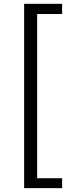

<svg xmlns="http://www.w3.org/2000/svg" viewBox="-20 -812 378 1002"><path d="M106 169.9V-792H304.2V-738.8H173.8V118.2H304.2V169.9Z"/></svg>

Font: Source Han Sans CN
Style: Regular
Weight: 400
Designer: Ryoko NISHIZUKA  (kana, bopomofo & ideographs); Paul D. Hunt (Latin, Greek & Cyrillic); Sandoll Communications , Soo-you
Foundry: Adobe
Version: Version 2.004;hotconv 1.0.118;makeotfexe 2.5.65603